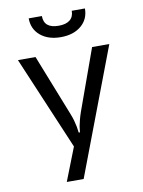

<svg xmlns="http://www.w3.org/2000/svg" viewBox="-100 -1008 800 1076"><g transform="rotate(-10 300.0 -470.0)"><path d="M140 -720 277 -373Q286 -351 291.5 -331Q297 -311 300 -295Q303 -277 305 -261H312Q313 -276 316 -295Q319 -310 324 -330Q329 -350 337 -373L462 -720H560L287 0H191L265 -189L40 -720ZM140 -940H215Q215 -870 299 -870Q341 -870 363 -888Q385 -906 385 -940H460Q460 -879 416 -842Q372 -805 300 -805Q228 -805 184 -842Q140 -879 140 -940Z"/></g></svg>

Font: JetBrainsMono NF
Style: Regular
Weight: 400
Monospace: yes
Designer: Philipp Nurullin, Konstantin Bulenkov
Foundry: JetBrains
Version: Version 1.0.2; ttfautohint (v1.8.3)